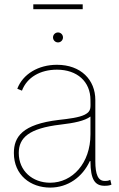

<svg xmlns="http://www.w3.org/2000/svg" viewBox="-20 -852 550 884"><path d="M210.9 11.7C293 11.7 359.9 -37.1 393.6 -110.4H396.5C396.5 -23.4 418 3.4 461.9 3.4C480.5 3.4 487.8 0.5 493.2 -2L487.8 -23.9C478 -19.5 474.6 -19 461.9 -19C431.6 -19 418.9 -48.3 418.9 -109.9V-391.6C418.9 -484.4 352.5 -553.7 242.2 -553.7C156.7 -553.7 85.4 -511.2 59.6 -443.4L81.1 -434.6C104 -495.6 165 -531.2 242.2 -531.2C335.4 -531.2 396.5 -476.1 396.5 -391.6C396.5 -356.9 401.4 -340.3 370.6 -324.2C343.3 -310.5 297.4 -305.2 250 -299.8C82.5 -279.8 43.9 -221.7 43.9 -147.5C43.9 -45.4 121.1 11.7 210.9 11.7ZM210.9 -10.7C129.4 -10.7 66.4 -65.4 66.4 -147.5C66.4 -217.3 112.3 -261.2 258.8 -278.3C321.3 -285.6 369.6 -295.4 396.5 -315.4V-233.4C396.5 -101.1 314 -10.7 210.9 -10.7ZM247.1 -656.7C259.8 -656.7 270 -667 270 -679.7C270 -692.4 259.8 -702.6 247.1 -702.6C234.4 -702.6 224.1 -692.4 224.1 -679.7C224.1 -667 234.4 -656.7 247.1 -656.7ZM360.8 -832H133.3V-809.6H360.8Z"/></svg>

Font: Raveo Thin
Style: Regular
Weight: 100
Designer: Jakub Foglar, Rasmus Andersson (Inter)
Foundry: Jakubfoglar.com
Version: Version 1.100;Glyphs 3.2.3 (3260)